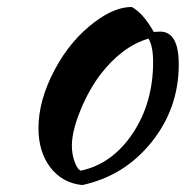

<svg xmlns="http://www.w3.org/2000/svg" viewBox="-20 -493 530 548"><path d="M214.8 35.2Q157.7 29.3 123.8 -15.1Q89.8 -59.6 89.8 -127Q89.8 -207 136 -293.7Q182.1 -380.4 252.9 -432.1Q308.1 -473.1 356 -473.1Q388.2 -456.1 418.9 -401.9Q421.9 -401.9 428 -402.3Q434.1 -402.8 437 -402.8Q490.2 -402.8 490.2 -309.1Q490.2 -184.1 412.6 -87.4Q335 9.3 214.8 35.2ZM266.1 -279.8Q231.9 -233.9 208.5 -175.5Q185.1 -117.2 185.1 -77.1Q185.1 -52.7 193.1 -30.8Q201.2 -8.8 210.9 -5.9Q300.8 -25.4 358.9 -112.5Q417 -199.7 417 -315.9Q417 -361.3 403.8 -382.8Q328.6 -360.8 266.1 -279.8Z"/></svg>

Font: Kaushan Script
Style: Regular
Weight: 400
Designer: Pablo Impallari
Foundry: Pablo Impallari
Version: Version 1.002